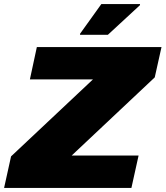

<svg xmlns="http://www.w3.org/2000/svg" viewBox="-35 -918 809 938"><path d="M-15 0 19 -154 419 -530H111L145 -688H754L721 -540L315 -158H642L607 0ZM356 -748V-753L460 -898H649V-893L492 -748Z"/></svg>

Font: Saira Expanded ExtraBold
Style: Italic
Weight: 800
Width: 7
Italic angle: -12°
Designer: Hector Gatti with collaboration of the Omnibus-Type team
Foundry: Omnibus-Type
Version: Version 1.101